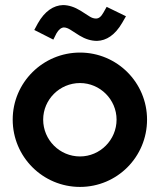

<svg xmlns="http://www.w3.org/2000/svg" viewBox="-20 -728 629 756"><path d="M295 8C441 8 559 -110 559 -257C559 -403 441 -521 295 -521C149 -521 30 -403 30 -257C30 -110 149 8 295 8ZM295 -112C215 -112 150 -177 150 -257C150 -336 215 -401 295 -401C374 -401 439 -336 439 -257C439 -177 374 -112 295 -112ZM362 -567C399 -568 433 -590 461 -638L476 -664L400 -701L387 -678C378 -662 369 -655 358 -655C349 -655 341 -658 333 -663L297 -686C274 -700 251 -708 228 -708C191 -707 156 -684 129 -636L115 -610L190 -572L202 -596C211 -612 221 -619 231 -620C240 -620 249 -616 257 -611L293 -588C316 -574 339 -567 362 -567Z"/></svg>

Font: Lineal
Style: Bold
Weight: 700
Designer: Created by Frank Adebiaye with contributions from Anton Moglia & Ariel Martín Pérez
Created by Frank ADEBIAYE with FontF
Foundry: Velvetyne Type Foundry
Version: Version 2.000;Glyphs 3.2 (3227)